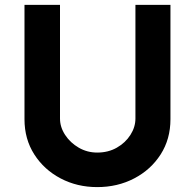

<svg xmlns="http://www.w3.org/2000/svg" viewBox="-20 -756 796 784"><path d="M225 -272Q225 -237 246 -205Q267 -173 301.5 -153Q336 -133 377 -133Q422 -133 457 -153Q492 -173 512.5 -205Q533 -237 533 -272V-736H676V-269Q676 -188 636 -125.5Q596 -63 528 -27.5Q460 8 377 8Q295 8 227.5 -27.5Q160 -63 120 -125.5Q80 -188 80 -269V-736H225Z"/></svg>

Font: Reem Kufi Fun
Style: Bold
Weight: 700
Designer: Khaled Hosny
Version: Version 1.005